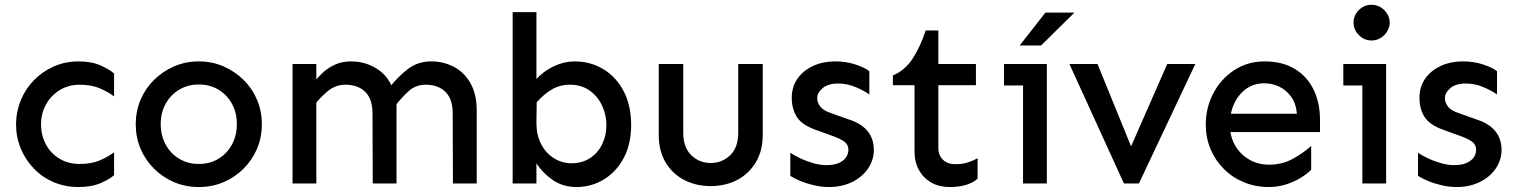

<svg xmlns="http://www.w3.org/2000/svg" viewBox="-20 -753 6218 788"><path d="M302.7 14.6Q247.1 14.6 200.2 -5.4Q153.3 -25.4 118.7 -61.5Q84 -97.7 64.9 -144Q45.9 -190.4 45.9 -242.2Q45.9 -293.9 64.9 -340.8Q84 -387.7 118.7 -423.3Q153.3 -459 200.2 -480Q247.1 -501 302.7 -501Q356.4 -501 394 -483.9Q431.6 -466.8 448.2 -451.2V-357.4Q421.9 -377 388.2 -391.1Q354.5 -405.3 306.6 -405.3Q260.7 -405.3 224.6 -382.8Q188.5 -360.4 168.5 -323.7Q148.4 -287.1 148.4 -242.2Q148.4 -198.2 168 -161.1Q187.5 -124 223.6 -102.1Q259.8 -80.1 306.6 -80.1Q354.5 -80.1 388.2 -94.2Q421.9 -108.4 448.2 -127.9V-34.2Q431.6 -18.6 394 -2Q356.4 14.6 302.7 14.6Z M795.9 14.6Q741.2 14.6 694.3 -5.4Q647.5 -25.4 611.8 -61Q576.2 -96.7 556.6 -143.1Q537.1 -189.5 537.1 -243.2Q537.1 -295.9 556.6 -342.8Q576.2 -389.6 611.8 -424.8Q647.5 -460 694.3 -480.5Q741.2 -501 795.9 -501Q850.6 -501 897.5 -480.5Q944.3 -460 980 -424.8Q1015.6 -389.6 1035.2 -342.8Q1054.7 -295.9 1054.7 -243.2Q1054.7 -189.5 1035.2 -143.1Q1015.6 -96.7 980 -61Q944.3 -25.4 897.5 -5.4Q850.6 14.6 795.9 14.6ZM795.9 -80.1Q841.8 -80.1 877 -101.6Q912.1 -123 932.1 -160.2Q952.1 -197.3 952.1 -243.2Q952.1 -290 932.1 -326.7Q912.1 -363.3 877 -384.8Q841.8 -406.2 795.9 -406.2Q751 -406.2 715.3 -384.8Q679.7 -363.3 659.7 -326.7Q639.6 -290 639.6 -243.2Q639.6 -197.3 659.7 -160.2Q679.7 -123 715.3 -101.6Q751 -80.1 795.9 -80.1Z M1838.9 0 1837.9 -288.1Q1837.9 -346.7 1808.1 -376Q1778.3 -405.3 1727.5 -405.3Q1686.5 -405.3 1657.7 -379.4Q1628.9 -353.5 1602.5 -319.3L1579.1 -394.5Q1612.3 -437.5 1653.3 -469.2Q1694.3 -501 1750 -501Q1799.8 -501 1842.3 -479Q1884.8 -457 1910.6 -412.1Q1936.5 -367.2 1936.5 -299.8V0ZM1180.7 0V-490.2H1278.3V0ZM1509.8 0 1508.8 -288.1Q1508.8 -346.7 1479 -376Q1449.2 -405.3 1397.5 -405.3Q1357.4 -405.3 1325.7 -379.4Q1293.9 -353.5 1268.6 -319.3V-416Q1284.2 -435.5 1305.2 -455.1Q1326.2 -474.6 1355 -487.8Q1383.8 -501 1420.9 -501Q1480.5 -501 1529.3 -469.2Q1578.1 -437.5 1596.7 -375L1607.4 -341.8V0Z M2345.7 14.6Q2290 14.6 2248 -14.6Q2206.1 -43.9 2181.6 -83V0H2084V-703.1H2181.6V-428.7Q2211.9 -461.9 2253.9 -481.4Q2295.9 -501 2337.9 -501Q2403.3 -501 2456.1 -469.2Q2508.8 -437.5 2539.6 -378.9Q2570.3 -320.3 2570.3 -239.3Q2570.3 -162.1 2540 -105Q2509.8 -47.9 2458.5 -16.6Q2407.2 14.6 2345.7 14.6ZM2325.2 -83Q2369.1 -83 2401.4 -104Q2433.6 -125 2451.2 -160.6Q2468.8 -196.3 2468.8 -239.3Q2468.8 -282.2 2450.7 -320.3Q2432.6 -358.4 2399.4 -381.8Q2366.2 -405.3 2318.4 -405.3Q2277.3 -405.3 2244.6 -385.7Q2211.9 -366.2 2182.6 -333L2181.6 -248Q2181.6 -199.2 2200.7 -162.1Q2219.7 -125 2252.9 -104Q2286.1 -83 2325.2 -83Z M2896.5 10.7Q2835.9 10.7 2787.6 -14.6Q2739.3 -40 2711.4 -86.9Q2683.6 -133.8 2683.6 -199.2V-490.2H2784.2V-208Q2784.2 -147.5 2817.4 -115.7Q2850.6 -84 2896.5 -84Q2943.4 -84 2976.6 -115.7Q3009.8 -147.5 3009.8 -208V-490.2H3110.4V-199.2Q3110.4 -133.8 3082 -86.9Q3053.7 -40 3005.9 -14.6Q2958 10.7 2896.5 10.7Z M3381.8 14.6Q3351.6 14.6 3320.3 7.3Q3289.1 0 3263.7 -10.7Q3238.3 -21.5 3223.6 -31.2V-126Q3239.3 -115.2 3265.1 -103Q3291 -90.8 3319.3 -83Q3347.7 -75.2 3371.1 -75.2Q3414.1 -75.2 3438 -92.8Q3461.9 -110.4 3461.9 -138.7Q3461.9 -160.2 3444.3 -172.4Q3426.8 -184.6 3393.6 -196.3L3326.2 -220.7Q3269.5 -241.2 3249.5 -274.4Q3229.5 -307.6 3229.5 -351.6Q3229.5 -395.5 3252 -428.7Q3274.4 -461.9 3314.9 -481.4Q3355.5 -501 3409.2 -501Q3453.1 -501 3491.2 -488.3Q3529.3 -475.6 3547.9 -460.9V-365.2Q3526.4 -380.9 3491.7 -395.5Q3457 -410.2 3419.9 -410.2Q3377.9 -410.2 3356 -391.1Q3334 -372.1 3334 -349.6Q3334 -332 3346.7 -315.4Q3359.4 -298.8 3392.6 -288.1L3463.9 -262.7Q3515.6 -246.1 3541 -214.4Q3566.4 -182.6 3566.4 -137.7Q3566.4 -95.7 3542 -60.5Q3517.6 -25.4 3476.1 -5.4Q3434.6 14.6 3381.8 14.6Z M3877 14.6Q3835 14.6 3802.7 -3.4Q3770.5 -21.5 3752 -54.2Q3733.4 -86.9 3733.4 -131.8V-403.3H3644.5V-443.4Q3692.4 -462.9 3724.1 -510.3Q3755.9 -557.6 3779.3 -627.9H3831.1V-490.2H3985.4V-403.3H3831.1V-146.5Q3831.1 -115.2 3850.1 -97.2Q3869.1 -79.1 3901.4 -79.1Q3930.7 -79.1 3953.6 -86.9Q3976.6 -94.7 3992.2 -103.5V-19.5Q3973.6 -2.9 3944.8 5.9Q3916 14.6 3877 14.6Z M4178.7 0V-490.2H4276.4V0ZM4100.6 -402.3V-490.2H4276.4V-402.3ZM4165 -566.4 4270.5 -701.2H4389.6L4252.9 -566.4Z M4592.8 0 4369.1 -490.2H4484.4L4622.1 -152.3L4770.5 -490.2H4885.7L4654.3 0Z M5187.5 14.6Q5132.8 14.6 5085.4 -4.9Q5038.1 -24.4 5002.9 -59.6Q4967.8 -94.7 4948.2 -141.1Q4928.7 -187.5 4928.7 -241.2Q4928.7 -311.5 4960 -370.6Q4991.2 -429.7 5045.9 -465.3Q5100.6 -501 5169.9 -501Q5244.1 -501 5294.9 -469.7Q5345.7 -438.5 5371.6 -384.3Q5397.5 -330.1 5397.5 -260.7V-210.9H5019.5V-286.1H5302.7Q5298.8 -329.1 5278.8 -356.4Q5258.8 -383.8 5230 -397.5Q5201.2 -411.1 5168.9 -411.1Q5126 -411.1 5094.2 -388.2Q5062.5 -365.2 5044.9 -327.1Q5027.3 -289.1 5027.3 -241.2Q5027.3 -196.3 5047.4 -159.2Q5067.4 -122.1 5104.5 -99.6Q5141.6 -77.1 5189.5 -77.1Q5243.2 -77.1 5287.6 -102.1Q5332 -127 5361.3 -154.3V-56.6Q5346.7 -41 5320.3 -24.4Q5293.9 -7.8 5259.8 3.4Q5225.6 14.6 5187.5 14.6Z M5609.4 -586.9Q5578.1 -586.9 5556.6 -609.4Q5535.2 -631.8 5535.2 -660.2Q5535.2 -689.5 5556.6 -711.4Q5578.1 -733.4 5609.4 -733.4Q5629.9 -733.4 5646.5 -723.1Q5663.1 -712.9 5673.3 -696.3Q5683.6 -679.7 5683.6 -660.2Q5683.6 -641.6 5673.3 -624.5Q5663.1 -607.4 5646.5 -597.2Q5629.9 -586.9 5609.4 -586.9ZM5571.3 0V-490.2H5668.9V0ZM5493.2 -402.3V-490.2H5668.9V-402.3Z M5958 14.6Q5927.7 14.6 5896.5 7.3Q5865.2 0 5839.8 -10.7Q5814.5 -21.5 5799.8 -31.2V-126Q5815.4 -115.2 5841.3 -103Q5867.2 -90.8 5895.5 -83Q5923.8 -75.2 5947.3 -75.2Q5990.2 -75.2 6014.2 -92.8Q6038.1 -110.4 6038.1 -138.7Q6038.1 -160.2 6020.5 -172.4Q6002.9 -184.6 5969.7 -196.3L5902.3 -220.7Q5845.7 -241.2 5825.7 -274.4Q5805.7 -307.6 5805.7 -351.6Q5805.7 -395.5 5828.1 -428.7Q5850.6 -461.9 5891.1 -481.4Q5931.6 -501 5985.4 -501Q6029.3 -501 6067.4 -488.3Q6105.5 -475.6 6124 -460.9V-365.2Q6102.5 -380.9 6067.9 -395.5Q6033.2 -410.2 5996.1 -410.2Q5954.1 -410.2 5932.1 -391.1Q5910.2 -372.1 5910.2 -349.6Q5910.2 -332 5922.9 -315.4Q5935.5 -298.8 5968.8 -288.1L6040 -262.7Q6091.8 -246.1 6117.2 -214.4Q6142.6 -182.6 6142.6 -137.7Q6142.6 -95.7 6118.2 -60.5Q6093.8 -25.4 6052.2 -5.4Q6010.7 14.6 5958 14.6Z"/></svg>

Font: Sen Medium
Style: Regular
Weight: 500
Designer: Kosal Sen, Philatype
Foundry: Philatype
Version: Version 2.000;gftools[0.9.31]